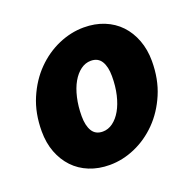

<svg xmlns="http://www.w3.org/2000/svg" viewBox="-99 -614 738 728"><g transform="rotate(-20 270.0 -250.0)"><path d="M226 12Q181 12 144 -3Q107 -18 81 -45.5Q55 -73 40.5 -111Q26 -149 26 -196Q26 -269 51 -327.5Q76 -386 116.5 -427Q157 -468 207.5 -490Q258 -512 310 -512Q355 -512 392 -497Q429 -482 455 -454.5Q481 -427 495.5 -388.5Q510 -350 510 -304Q510 -231 485 -172.5Q460 -114 419.5 -73Q379 -32 328.5 -10Q278 12 226 12ZM244 -116Q266 -116 285 -130Q304 -144 318 -168.5Q332 -193 340 -227Q348 -261 348 -302Q348 -340 334.5 -362Q321 -384 292 -384Q270 -384 251 -370Q232 -356 218 -331.5Q204 -307 196 -272.5Q188 -238 188 -198Q188 -160 201.5 -138Q215 -116 244 -116Z"/></g></svg>

Font: mr_Source Sans Pro
Style: Italic
Weight: 900
Italic angle: -11°
Designer: Paul D. Hunt
Foundry: Adobe Systems Incorporated
Version: Version 1.076;July 10, 2024;FontCreator 11.5.0.2430 64-bit